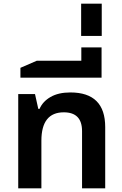

<svg xmlns="http://www.w3.org/2000/svg" viewBox="-20 -1033 671 1053"><path d="M80 0H207V-261Q207 -417 330 -417Q430 -417 430 -314V0H557V-336Q557 -526 366 -526Q300 -526 257 -501Q214 -476 197 -436H190L172 -517H80Z M426 -773H537V-607H92V-661L182 -700H426Z M425 -836V-1013H538V-836Z"/></svg>

Font: Noto Sans Thai UI Semi
Style: Regular
Weight: 600
Designer: Monotype Design Team
Foundry: Monotype Imaging Inc.
Version: Version 1.901